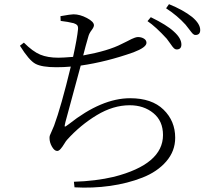

<svg xmlns="http://www.w3.org/2000/svg" viewBox="-20 -841 1040 907"><path d="M266.6 -742.2 265.6 -764.6Q314.5 -773.4 327.1 -773.4Q357.4 -773.4 390.6 -755.9Q423.8 -738.3 423.8 -721.7Q423.8 -712.9 412.6 -698.2Q401.4 -683.6 397.5 -668.9Q383.8 -622.1 373 -579.1Q492.2 -600.6 555.7 -633.8Q566.4 -638.7 580.6 -646Q594.7 -653.3 601.6 -656.7Q608.4 -660.2 617.2 -663.1Q626 -666 631.8 -666Q647.5 -666 659.7 -658.7Q671.9 -651.4 671.9 -638.7Q671.9 -617.2 610.4 -593.8Q483.4 -548.8 361.3 -531.2Q352.5 -497.1 289.1 -264.6Q284.2 -245.1 286.1 -243.2Q288.1 -241.2 305.7 -254.9Q460 -377 594.7 -377Q697.3 -377 752.4 -323.2Q807.6 -269.5 807.6 -190.4Q807.6 -127 765.1 -78.1Q722.7 -29.3 652.8 -2Q583 25.4 500.5 37.1Q418 48.8 332 43.9L329.1 17.6Q431.6 14.6 518.6 -5.9Q750 -65.4 750 -203.1Q750 -269.5 704.6 -306.6Q659.2 -343.8 592.8 -343.8Q514.6 -343.8 437 -296.9Q359.4 -250 296.9 -180.7Q292 -175.8 283.2 -161.1Q274.4 -146.5 266.1 -137.2Q257.8 -127.9 250 -127.9Q237.3 -127.9 225.6 -147.9Q213.9 -168 213.9 -189.5Q213.9 -196.3 215.8 -201.7Q217.8 -207 223.6 -219.7Q229.5 -232.4 235.4 -247.1Q268.6 -336.9 314.5 -526.4Q281.2 -523.4 246.1 -523.4Q177.7 -523.4 147.5 -539.6Q117.2 -555.7 74.2 -625L92.8 -639.6Q134.8 -597.7 169.9 -583Q205.1 -568.4 255.9 -568.4Q276.4 -568.4 325.2 -572.3Q344.7 -661.1 348.6 -703.1Q349.6 -715.8 344.7 -721.7Q339.8 -727.5 328.1 -731.4Q300.8 -738.3 266.6 -742.2ZM676.8 -741.2 692.4 -759.8Q768.6 -722.7 800.8 -692.4Q836.9 -660.2 836.9 -630.9Q836.9 -607.4 814.5 -607.4Q807.6 -607.4 801.8 -612.8Q795.9 -618.2 784.7 -634.8Q773.4 -651.4 767.6 -658.2Q715.8 -714.8 676.8 -741.2ZM764.6 -801.8 778.3 -821.3Q845.7 -793.9 887.7 -760.7Q925.8 -728.5 925.8 -699.2Q925.8 -675.8 903.3 -675.8Q896.5 -675.8 890.6 -681.6Q884.8 -687.5 874 -702.1Q863.3 -716.8 856.4 -724.6Q817.4 -767.6 764.6 -801.8Z"/></svg>

Font: GenYoMin TW TTF Light
Style: Regular
Weight: 300
Version: Version 1.300